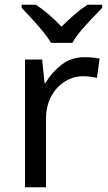

<svg xmlns="http://www.w3.org/2000/svg" viewBox="-20 -786 453 806"><path d="M335 -546Q350 -546 367.5 -544.5Q385 -543 398 -540L387 -459Q374 -462 358.5 -464Q343 -466 329 -466Q288 -466 252 -443.5Q216 -421 194.5 -380.5Q173 -340 173 -286V0H85V-536H157L167 -438H171Q197 -482 238 -514Q279 -546 335 -546ZM194 -606Q181 -629 159 -655.5Q137 -682 113 -708Q89 -734 71 -753V-766H131Q157 -749 185 -725Q213 -701 238 -674Q265 -701 293 -725Q321 -749 347 -766H409V-753Q390 -734 365.5 -708Q341 -682 318.5 -655.5Q296 -629 284 -606Z"/></svg>

Font: Noto Sans Batak
Style: Regular
Weight: 400
Designer: Monotype Design Team
Foundry: Monotype Imaging Inc.
Version: Version 2.002; ttfautohint (v1.8.4.7-5d5b)